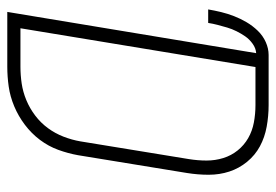

<svg xmlns="http://www.w3.org/2000/svg" viewBox="-138 -638 775 540"><g transform="rotate(90 250.0 -367.5)"><path d="M13 0 129 -700Q115 -699 102.5 -690Q90 -681 82 -669.5Q74 -658 67.5 -645Q61 -632 57 -618.5Q53 -605 49.5 -591.5Q46 -578 44 -565H6Q9 -583 13.5 -601.5Q18 -620 25 -638Q32 -656 42 -673Q52 -690 66 -704.5Q80 -719 98 -727Q116 -735 134 -735H275Q306 -735 336 -729.5Q366 -724 391 -710.5Q416 -697 434.5 -674.5Q453 -652 462 -624.5Q471 -597 471 -566.5Q471 -536 466 -505L416 -199Q411 -171 401 -143.5Q391 -116 373 -92Q355 -68 330.5 -49.5Q306 -31 278.5 -19.5Q251 -8 223 -4Q195 0 167 0ZM59 -37H167Q191 -37 214.5 -40.5Q238 -44 261 -53.5Q284 -63 304.5 -78.5Q325 -94 340 -114.5Q355 -135 364 -158.5Q373 -182 377 -205L427 -511Q431 -536 431 -560.5Q431 -585 424 -607.5Q417 -630 402.5 -648Q388 -666 368 -677.5Q348 -689 324 -693.5Q300 -698 275 -698H168Z"/></g></svg>

Font: Iosevka Extralight Oblique
Style: Regular
Weight: 200
Italic angle: -9°
Monospace: yes
Designer: Belleve Invis
Foundry: Belleve Invis
Version: Version 32.5.0; ttfautohint (v1.8.4)